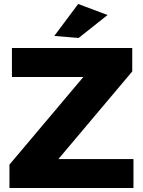

<svg xmlns="http://www.w3.org/2000/svg" viewBox="-20 -941 716 961"><path d="M39.7 -700.6H641.9V-583.4L272.4 -145H648V0H27.3V-117.1L397.1 -555.6H39.7ZM371.3 -921.1 518.4 -865.9 373.6 -751 251.7 -761Z"/></svg>

Font: Alexandria
Style: Regular
Weight: 400
Designer: Mohamed Gaber
Foundry: Kief Type Foundry
Version: Version 5.100